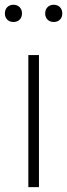

<svg xmlns="http://www.w3.org/2000/svg" viewBox="-46 -766 275 786"><path d="M70 0V-540.5H113.5V0ZM174 -676Q158.5 -676 148.8 -685.5Q139 -695 139 -711Q139 -727 148.8 -736.8Q158.5 -746.5 174 -746.5Q189.5 -746.5 199.2 -736.8Q209 -727 209 -711Q209 -695 199.2 -685.5Q189.5 -676 174 -676ZM9 -676Q-6.5 -676 -16.2 -685.5Q-26 -695 -26 -711Q-26 -727 -16.2 -736.8Q-6.5 -746.5 9 -746.5Q24.5 -746.5 34.2 -736.8Q44 -727 44 -711Q44 -695 34.2 -685.5Q24.5 -676 9 -676Z"/></svg>

Font: Encode Sans Condensed ExtraLight
Style: Regular
Weight: 200
Width: 3
Designer: Multiple Designers
Foundry: Impallari Type
Version: Version 3.000; ttfautohint (v1.8.3) -l 8 -r 50 -G 200 -x 14 